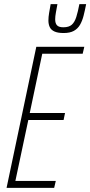

<svg xmlns="http://www.w3.org/2000/svg" viewBox="-20 -916 440 936"><path d="M12 0 157 -688H391L383 -654H186L125 -365H297L290 -331H118L55 -34H252L244 0ZM290 -755Q262 -755 245.5 -762.5Q229 -770 222.5 -784Q216 -798 216 -816Q216 -833 219.5 -853.5Q223 -874 227 -896H260Q256 -874 252.5 -855Q249 -836 249 -822Q249 -802 258 -792.5Q267 -783 289 -783Q316 -783 330 -795.5Q344 -808 352 -833.5Q360 -859 367 -896H400Q394 -865 387.5 -839.5Q381 -814 370 -795Q359 -776 340 -765.5Q321 -755 290 -755Z"/></svg>

Font: Saira ExtraCondensed Thin
Style: Italic
Weight: 250
Width: 2
Italic angle: -12°
Designer: Hector Gatti with collaboration of the Omnibus-Type team
Foundry: Omnibus-Type
Version: Version 1.101